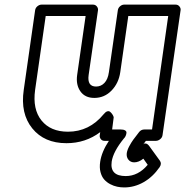

<svg xmlns="http://www.w3.org/2000/svg" viewBox="-20 -592 811 841"><path d="M84 -198.2 133.8 -546.9Q135.3 -557.6 144 -564.7Q152.8 -571.8 162.1 -571.8H387.2Q397.9 -571.8 404.3 -563.7Q410.6 -555.7 409.2 -546.9L368.2 -263.2Q361.3 -212.9 400.9 -212.9Q422.4 -212.9 437.5 -228.8Q452.6 -244.6 457 -275.9L496.1 -546.9Q497.6 -557.6 506.1 -564.7Q514.6 -571.8 523.9 -571.8H749Q759.8 -571.8 766.1 -563.7Q772.5 -555.7 771 -546.9L691.9 0Q690.4 10.7 681.4 17.8Q672.4 24.9 663.1 24.9H619.1Q618.2 26.4 606.9 41Q607.9 39.6 610.4 37.6Q612.8 35.6 619.6 36.9Q626.5 38.1 633.8 47.9L680.2 111.8Q689.5 124.5 679.2 140.1Q649.4 183.1 608.9 206.1Q568.4 229 523.9 229Q508.3 229 493.2 225.8Q478 222.7 462.6 214.6Q447.3 206.5 436.3 194.1Q425.3 181.6 420.2 161.6Q415 141.6 418.9 116.2Q425.3 72.8 457 24.9H438Q427.2 24.9 421.4 17.1Q415.5 9.3 417 0L418.9 -13.2Q354.5 35.2 271 35.2Q173.8 35.2 121.3 -29.8Q68.8 -94.7 84 -198.2ZM133.8 -198.2Q122.1 -113.8 161.6 -64.5Q201.2 -15.1 277.8 -15.1Q371.1 -15.1 434.1 -91.8Q442.4 -102.1 449.7 -104.2Q457 -106.4 461.9 -102.5Q466.8 -98.6 470.7 -93.3Q474.6 -87.9 476.6 -83L478 -78.1L471.2 -24.9H507.8Q521 -24.9 527.6 -21Q534.2 -17.1 533.9 -11.2Q533.7 -5.4 531.5 0.5Q529.3 6.3 526.4 10.3L522.9 14.2Q475.6 72.3 469.2 116.2Q460.4 179.2 530.8 179.2Q585.4 179.2 627 129.9L607.9 103Q587.9 119.1 567.9 119.1Q552.2 119.1 542.7 107.7Q533.2 96.2 535.2 79.1Q537.1 65.4 546.1 48.6Q555.2 31.7 563.7 20Q572.3 8.3 589.8 -14.2Q598.6 -24.9 612.8 -24.9H646L716.8 -522H542L506.8 -275.9Q500 -228 468.8 -195.6Q437.5 -163.1 393.1 -163.1Q352.5 -163.1 332.3 -191.7Q312 -220.2 317.9 -263.2L355 -522H180.2Z"/></svg>

Font: Trueno Black Outline
Style: Italic
Weight: 900
Width: 6
Designer: Julieta Ulanovsky
Foundry: Julieta Ulanovsky
Version: Version 3.001b | FøM Fix